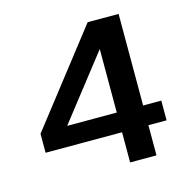

<svg xmlns="http://www.w3.org/2000/svg" viewBox="-85 -624 703 708"><g transform="rotate(-15 266.0 -270.0)"><path d="M137.7 -190.4C216 -290.7 279.2 -371.5 327.1 -432.9V-337.9V-190.4ZM35.2 -187.5V-115.2H327.1V0H427.7V-115.2H497.1V-190.4H427.7V-540H365.2H335H327.1H309.6C172.2 -363.6 80.7 -246.1 35.2 -187.5Z"/></g></svg>

Font: Helmet
Style: Regular
Weight: 400
Designer: Carl Enlund
Version: 1.0